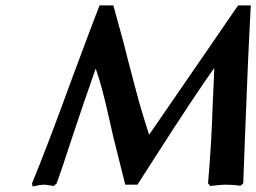

<svg xmlns="http://www.w3.org/2000/svg" viewBox="-20 -681 945 708"><path d="M189 -4.9 178.2 4.9Q149.9 0 144 0Q127.9 0 100.1 6.8L98.1 -4.9Q151.9 -134.3 249 -400.9Q260.3 -430.7 294.9 -523.7Q329.6 -616.7 347.2 -661.1H397.9Q415 -600.6 434.1 -529.8Q436 -521 448.5 -472.9Q460.9 -424.8 464.4 -412.1Q467.8 -399.4 478 -360.1Q488.3 -320.8 494.4 -299.6Q500.5 -278.3 510.3 -246.1Q520 -213.9 529.8 -184.1Q578.1 -254.4 691.2 -418.5Q804.2 -582.5 857.9 -661.1H904.8Q894 -461.4 882.8 -162.1Q879.4 -75.7 877 -4.9L867.2 3.9Q840.3 0 810.1 0Q792.5 0 755.9 4.9L747.1 -4.9Q759.8 -148.4 764.2 -293Q769.5 -401.9 770 -430.2Q703.6 -337.9 554.2 -105Q543 -87.9 520.5 -52.5Q498 -17.1 486.8 0H441.9Q409.2 -130.9 397.9 -175.8Q392.6 -198.7 379.9 -255.1Q367.2 -311.5 357.4 -348.1Q347.7 -384.8 333 -428.2Q288.6 -302.2 250 -186Q202.6 -40.5 189 -4.9Z"/></svg>

Font: Linear Smooth
Style: Bold Italic
Weight: 700
Designer: Philipp H. Poll, Flanker
Foundry: Philipp H. Poll, reworked by Flanker
Version: Version 1.061 | FøM Fix